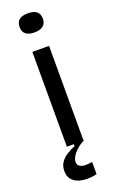

<svg xmlns="http://www.w3.org/2000/svg" viewBox="-172 -752 594 984"><g transform="rotate(-20 124.5 -260.0)"><path d="M79 0V-517H170V0ZM125 -607Q93 -607 77 -620Q61 -633 61 -659Q61 -685 77 -698Q93 -711 124 -711Q156 -711 172 -698Q188 -685 188 -659Q188 -634 172 -620.5Q156 -607 125 -607ZM174 184Q153 190 126.5 190.5Q100 191 77 184Q54 177 39 160Q24 143 24 113Q24 85 38 65.5Q52 46 74 32.5Q96 19 117 11V-6H171V0Q137 17 115.5 42.5Q94 68 94 89Q94 103 102.5 110.5Q111 118 124 120Q137 122 150.5 120.5Q164 119 174 118Z"/></g></svg>

Font: Bricolage Grotesque 96pt ExtraBold
Style: Regular
Weight: 400
Version: Version 1.001;gftools[0.9.33.dev8+g029e19f]